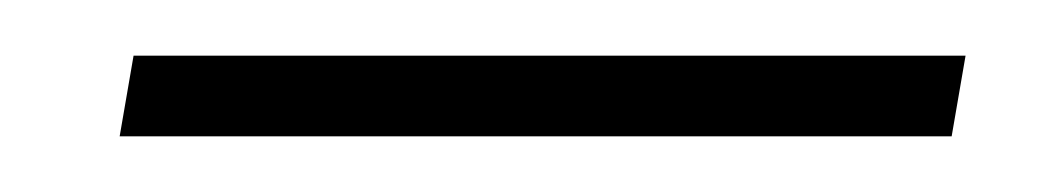

<svg xmlns="http://www.w3.org/2000/svg" viewBox="-20 -843 380 69"><path d="M23 -794 28 -823H327L322 -794Z"/></svg>

Font: Tomorrow ExtraLight
Style: Italic
Weight: 275
Italic angle: -10°
Designer: Tony de Marco, Monica Rizzolli
Foundry: Just in Type
Version: Version 2.002